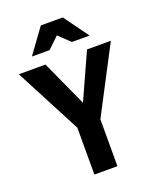

<svg xmlns="http://www.w3.org/2000/svg" viewBox="-170 -1050 945 1151"><g transform="rotate(-20 302.5 -475.0)"><path d="M229 0V-299L9 -720H179L351 -342H273L444 -720H596L376 -299V0ZM119 -793 233 -950H373L487 -793H374L247 -915H359L232 -793Z"/></g></svg>

Font: Instrument Sans SemiCondensed
Style: Bold
Weight: 700
Width: 4
Designer: Rodrigo Fuenzalida
Foundry: fragTYPE
Version: Version 1.000;gftools[0.9.28]